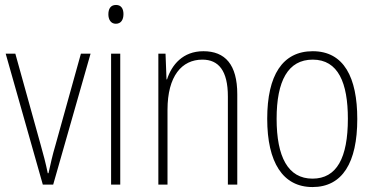

<svg xmlns="http://www.w3.org/2000/svg" viewBox="-20 -746 1513 776"><path d="M153 0H195L346 -529H307L204 -159C192 -119 184 -82 176 -46H173C165 -86 155 -123 144 -162L42 -529H3Z M449 -726C426 -726 418 -709 418 -688C418 -667 428 -650 448 -650C469 -650 479 -666 479 -689C479 -709 471 -726 449 -726ZM466 -529H429V0H466Z M802 -539C719 -539 674 -484 655 -425H653L649 -529H620V0H657V-302C657 -439 715 -505 798 -505C863 -505 901 -461 901 -356V0H939V-365C939 -485 890 -539 802 -539Z M1424 -265C1424 -433 1370 -539 1244 -539C1122 -539 1060 -442 1060 -266C1060 -90 1123 10 1243 10C1364 10 1424 -89 1424 -265ZM1098 -266C1098 -419 1144 -505 1244 -505C1347 -505 1386 -411 1386 -266C1386 -108 1341 -24 1243 -24C1144 -24 1098 -112 1098 -266Z"/></svg>

Font: Noto Sans Ethiopic Condensed ExtraLight
Style: Regular
Weight: 200
Width: 3
Designer: Monotype Design Team
Foundry: Monotype Imaging Inc.
Version: Version 2.102